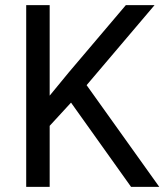

<svg xmlns="http://www.w3.org/2000/svg" viewBox="-20 -731 651 751"><path d="M492.7 0 257.8 -329.6 174.3 -238.8V0H82.5V-710.9H174.3V-356.9L249 -447.8L472.2 -710.9H584.5L318.8 -397.9L603 0Z"/></svg>

Font: Robert Sans Medium
Style: Regular
Weight: 500
Designer: Christian Robertson (extended by Adam Twardoch)
Foundry: Google
Version: Version 12.135;April 2, 2019;FontCreator 11.5.0.2425 64-bit;